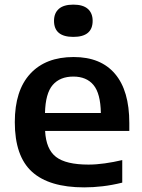

<svg xmlns="http://www.w3.org/2000/svg" viewBox="-20 -800 616 830"><path d="M344 10Q192.5 10 118.2 -57.5Q44 -125 44 -272Q44 -409 110.8 -481.2Q177.5 -553.5 298.5 -553.5Q415.5 -553.5 477.2 -480.8Q539 -408 539 -268.5V-234H175Q179 -155 222 -121.8Q265 -88.5 362.5 -88.5Q396 -88.5 433.2 -93.8Q470.5 -99 508.5 -108V-10.5Q464 0.5 423.5 5.2Q383 10 344 10ZM297 -469Q239.5 -469 208 -432.8Q176.5 -396.5 174.5 -311.5H416Q414.5 -396 384.2 -432.5Q354 -469 297 -469ZM297 -640.5Q213.5 -640.5 213.5 -710Q213.5 -743 234.2 -761.5Q255 -780 297 -780Q339 -780 359.8 -761.5Q380.5 -743 380.5 -710Q380.5 -640.5 297 -640.5Z"/></svg>

Font: Encode Sans Semi Expanded SemiBold
Style: Regular
Weight: 600
Width: 6
Designer: Multiple Designers
Foundry: Impallari Type
Version: Version 3.000; ttfautohint (v1.8.3) -l 8 -r 50 -G 200 -x 14 